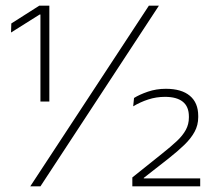

<svg xmlns="http://www.w3.org/2000/svg" viewBox="-20 -659 757 679"><path d="M154.5 -300H123V-607.5H120L19 -544L20 -576L119 -639H154.5ZM123 0H87L506.5 -639H542ZM688 0H448V-31.5L553 -115.5Q584.5 -140.5 605.5 -160.2Q626.5 -180 637.2 -199.8Q648 -219.5 648 -243.5V-247Q648 -282 626.5 -299.2Q605 -316.5 563.5 -316.5Q532.5 -316.5 504.2 -307.2Q476 -298 451 -283L454 -312.5Q473 -324.5 503 -334.8Q533 -345 566.5 -345Q622 -345 651.5 -320.2Q681 -295.5 681 -249V-244.5Q681 -216.5 668.2 -193Q655.5 -169.5 632 -146.8Q608.5 -124 575.5 -98L488.5 -30V-21.5L475 -28H688Z"/></svg>

Font: Anek Malayalam Medium ExtraLight
Style: Regular
Weight: 250
Version: Version 1.003